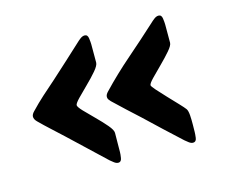

<svg xmlns="http://www.w3.org/2000/svg" viewBox="-63 -515 630 533"><g transform="rotate(-15 251.5 -249.0)"><path d="M217.3 -65.9Q211.4 -65.9 205.3 -70.6Q199.2 -75.2 195.3 -78.6Q169.4 -102.5 144 -127Q118.7 -151.4 92.8 -175.3Q76.7 -190.4 60.3 -205.3Q43.9 -220.2 28.3 -235.8Q21 -243.2 21 -250.5Q21 -257.3 28.3 -264.6Q45.9 -283.2 64.9 -300.3Q84 -317.4 103 -334Q126 -355 148.9 -375.7Q171.9 -396.5 194.3 -417.5Q198.2 -421.4 204.8 -426.5Q211.4 -431.6 217.8 -431.6Q226.6 -431.6 228 -420.2Q229.5 -408.7 229.5 -402.8V-350.6Q229.5 -342.3 217 -327.6Q204.6 -313 188 -296.9Q171.4 -280.8 158.9 -267.8Q146.5 -254.9 146.5 -250Q146.5 -245.1 158.9 -231.9Q171.4 -218.8 188 -202.4Q204.6 -186 217 -171.4Q229.5 -156.7 229.5 -148.4Q229.5 -134.8 229.2 -121.1Q229 -107.4 229 -93.3Q229 -87.4 227.3 -76.7Q225.6 -65.9 217.3 -65.9ZM432.1 -65.9Q426.3 -65.9 420.2 -70.6Q414.1 -75.2 410.2 -78.6Q385.3 -101.1 360.8 -124.3Q336.4 -147.5 312 -170.4Q294.4 -186.5 276.4 -203.1Q258.3 -219.7 241.2 -236.3Q238.3 -239.3 235.8 -242.7Q233.4 -246.1 233.4 -250.5Q233.4 -257.3 240.7 -264.6Q278.3 -304.2 322.3 -342.3Q366.2 -380.4 406.7 -417.5Q410.6 -421.4 417.2 -426.5Q423.8 -431.6 430.2 -431.6Q439 -431.6 440.4 -420.2Q441.9 -408.7 441.9 -402.8V-350.6Q441.9 -342.8 429.4 -328.4Q417 -314 400.4 -297.6Q383.8 -281.2 371.3 -268.3Q358.9 -255.4 358.9 -250.5Q358.9 -247.6 369.6 -235.4Q380.4 -223.1 395 -207.8Q409.7 -192.4 422.1 -179.2Q434.6 -166 438.5 -160.6Q442.4 -155.3 443.4 -141.8Q444.3 -128.4 444.1 -114.7Q443.8 -101.1 443.8 -93.8Q443.8 -87.9 442.4 -76.9Q440.9 -65.9 432.1 -65.9Z"/></g></svg>

Font: Belanosima
Style: Regular
Weight: 400
Designer: The DocRepair Project, Santiago Orozco
Foundry: Google
Version: Version 2.000